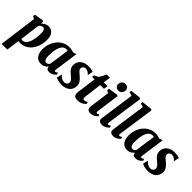

<svg xmlns="http://www.w3.org/2000/svg" viewBox="138 -2003 3443 3443"><g transform="rotate(45 1859.0 -281.5)"><path d="M1.5 254 97.5 -469 48 -498 55.5 -539 224 -565.5 247.5 -553 243 -500.5Q259.5 -519.5 280 -534.2Q300.5 -549 325.2 -557.2Q350 -565.5 379.5 -565.5Q423 -565.5 456.8 -543.8Q490.5 -522 509.8 -478.8Q529 -435.5 529 -372Q529 -310 515 -253.2Q501 -196.5 475 -148.5Q449 -100.5 411.2 -64.8Q373.5 -29 325.8 -9.5Q278 10 221.5 10Q212 10 202 9Q192 8 179.5 5.5L146 254ZM188.5 -60Q199.5 -55.5 209 -54.5Q218.5 -53.5 225.5 -53.5Q254.5 -53.5 277.5 -70Q300.5 -86.5 317.8 -116.5Q335 -146.5 346.8 -187.8Q358.5 -229 364.2 -278.8Q370 -328.5 370 -385Q370 -414 364.2 -436.5Q358.5 -459 345.8 -472Q333 -485 311.5 -485Q301 -485 288 -479.8Q275 -474.5 262.2 -464.5Q249.5 -454.5 239.5 -440Z M1016.5 -109Q1013.5 -89.5 1018.8 -81Q1024 -72.5 1035 -72.5Q1042 -72.5 1052.5 -77Q1063 -81.5 1080 -94.5L1094 -60.5Q1088 -51.5 1070 -34.5Q1052 -17.5 1023.8 -3.8Q995.5 10 957 10Q922 10 906.5 -5.2Q891 -20.5 888 -49.5L889 -57.5Q874 -40.5 854.2 -25Q834.5 -9.5 809 0.2Q783.5 10 749.5 10Q694 10 657.8 -17.8Q621.5 -45.5 603.8 -92Q586 -138.5 586 -195Q586 -257 601.5 -312.5Q617 -368 645.5 -414.2Q674 -460.5 713.2 -494.2Q752.5 -528 800.5 -546.8Q848.5 -565.5 902.5 -565.5Q931.5 -565.5 963.8 -558.8Q996 -552 1017.5 -544.5L1080.5 -565.5ZM926 -495.5Q917.5 -498 908.8 -499Q900 -500 891 -500Q855.5 -500 830.5 -481.5Q805.5 -463 788.8 -431.5Q772 -400 762.5 -360.2Q753 -320.5 749 -277.5Q745 -234.5 745 -194Q745 -148.5 753.2 -121.5Q761.5 -94.5 775.5 -82.8Q789.5 -71 807 -71Q820 -71 828.8 -74.2Q837.5 -77.5 844.5 -82.8Q851.5 -88 857.8 -94.8Q864 -101.5 871 -108.5Z M1490.5 -446.5H1484Q1463 -473 1436 -487.2Q1409 -501.5 1380 -501.5Q1366 -501.5 1350.2 -493.8Q1334.5 -486 1323.2 -470.8Q1312 -455.5 1312 -432.5Q1312 -418.5 1318.8 -406.2Q1325.5 -394 1341.8 -378.5Q1358 -363 1386.5 -339.5Q1416 -316 1439.8 -290.5Q1463.5 -265 1477.8 -236.2Q1492 -207.5 1492 -172Q1492 -125.5 1475.8 -90.5Q1459.5 -55.5 1430.5 -32.5Q1401.5 -9.5 1363 2.2Q1324.5 14 1280 14Q1249 14 1221 9.5Q1193 5 1170 -2.8Q1147 -10.5 1129.5 -20L1152.5 -119H1156Q1165 -106 1184.2 -90.2Q1203.5 -74.5 1228 -63Q1252.5 -51.5 1277 -51.5Q1297.5 -51.5 1315.2 -59Q1333 -66.5 1343.8 -82.5Q1354.5 -98.5 1354.5 -122.5Q1354.5 -141 1344.2 -158Q1334 -175 1317.5 -190.8Q1301 -206.5 1281 -222.5Q1257 -242.5 1232.8 -265.2Q1208.5 -288 1192.8 -316.8Q1177 -345.5 1177 -384Q1177 -441 1204.5 -481.5Q1232 -522 1278.8 -544Q1325.5 -566 1383.5 -566Q1407.5 -566 1430.8 -563.8Q1454 -561.5 1474.5 -556.8Q1495 -552 1510.5 -545Z M1738 -189.5Q1735.5 -171 1733.5 -157.5Q1731.5 -144 1730.5 -134.2Q1729.5 -124.5 1729.5 -116Q1729.5 -96.5 1737.2 -86.8Q1745 -77 1763.5 -77Q1780 -77 1797.2 -83.5Q1814.5 -90 1830.5 -105.5L1841.5 -65Q1820 -39 1793 -22.2Q1766 -5.5 1735.5 2.2Q1705 10 1672 10Q1634 10 1606.8 -9Q1579.5 -28 1579.5 -77.5Q1579.5 -86.5 1580.5 -97.5Q1581.5 -108.5 1583.2 -122.5Q1585 -136.5 1587.2 -153.8Q1589.5 -171 1592.5 -192L1629 -473.5H1566.5L1575 -520.5L1641 -550.5Q1655 -563 1669.8 -586.8Q1684.5 -610.5 1697.5 -638Q1710.5 -665.5 1720 -689.5H1805L1784 -552.5H1881L1869.5 -473.5H1774Z M2000.5 10Q1973 10 1954.8 0Q1936.5 -10 1928.8 -31.8Q1921 -53.5 1925.5 -90Q1927.5 -106.5 1932 -139.8Q1936.5 -173 1942.2 -215.8Q1948 -258.5 1954.2 -304.5Q1960.5 -350.5 1966.2 -393.5Q1972 -436.5 1976.5 -469L1926.5 -498L1934 -539L2110 -565.5L2134 -553L2074 -113Q2071 -92 2076.8 -82.2Q2082.5 -72.5 2093.5 -72.5Q2102.5 -72.5 2110.8 -76Q2119 -79.5 2134.5 -92.5L2147 -58Q2142 -50 2123.5 -33.8Q2105 -17.5 2074.2 -3.8Q2043.5 10 2000.5 10ZM2066 -633Q2034 -633 2010.2 -658.2Q1986.5 -683.5 1988.5 -714Q1990.5 -753.5 2015 -781.2Q2039.5 -809 2084 -809Q2122.5 -809 2144.2 -784.5Q2166 -760 2165.5 -731Q2165 -690.5 2141.2 -661.8Q2117.5 -633 2066 -633Z M2359.5 -116.5Q2356 -94 2360.2 -83.2Q2364.5 -72.5 2376.5 -72.5Q2384.5 -72.5 2393.8 -75.5Q2403 -78.5 2422.5 -94L2436.5 -60.5Q2430 -52 2412.2 -35.2Q2394.5 -18.5 2366.2 -4.2Q2338 10 2300 10Q2275 10 2255.2 3.5Q2235.5 -3 2224.2 -17.5Q2213 -32 2213 -56Q2213 -62 2214 -70.5Q2215 -79 2216.2 -88Q2217.5 -97 2218.5 -105L2307.5 -736L2233.5 -757L2242.5 -795.5L2432 -817L2458.5 -803Z M2645.5 -116.5Q2642 -94 2646.2 -83.2Q2650.5 -72.5 2662.5 -72.5Q2670.5 -72.5 2679.8 -75.5Q2689 -78.5 2708.5 -94L2722.5 -60.5Q2716 -52 2698.2 -35.2Q2680.5 -18.5 2652.2 -4.2Q2624 10 2586 10Q2561 10 2541.2 3.5Q2521.5 -3 2510.2 -17.5Q2499 -32 2499 -56Q2499 -62 2500 -70.5Q2501 -79 2502.2 -88Q2503.5 -97 2504.5 -105L2593.5 -736L2519.5 -757L2528.5 -795.5L2718 -817L2744.5 -803Z M3202 -109Q3199 -89.5 3204.2 -81Q3209.5 -72.5 3220.5 -72.5Q3227.5 -72.5 3238 -77Q3248.5 -81.5 3265.5 -94.5L3279.5 -60.5Q3273.5 -51.5 3255.5 -34.5Q3237.5 -17.5 3209.2 -3.8Q3181 10 3142.5 10Q3107.5 10 3092 -5.2Q3076.5 -20.5 3073.5 -49.5L3074.5 -57.5Q3059.5 -40.5 3039.8 -25Q3020 -9.5 2994.5 0.2Q2969 10 2935 10Q2879.5 10 2843.2 -17.8Q2807 -45.5 2789.2 -92Q2771.5 -138.5 2771.5 -195Q2771.5 -257 2787 -312.5Q2802.5 -368 2831 -414.2Q2859.5 -460.5 2898.8 -494.2Q2938 -528 2986 -546.8Q3034 -565.5 3088 -565.5Q3117 -565.5 3149.2 -558.8Q3181.5 -552 3203 -544.5L3266 -565.5ZM3111.5 -495.5Q3103 -498 3094.2 -499Q3085.5 -500 3076.5 -500Q3041 -500 3016 -481.5Q2991 -463 2974.2 -431.5Q2957.5 -400 2948 -360.2Q2938.5 -320.5 2934.5 -277.5Q2930.5 -234.5 2930.5 -194Q2930.5 -148.5 2938.8 -121.5Q2947 -94.5 2961 -82.8Q2975 -71 2992.5 -71Q3005.5 -71 3014.2 -74.2Q3023 -77.5 3030 -82.8Q3037 -88 3043.2 -94.8Q3049.5 -101.5 3056.5 -108.5Z M3676 -446.5H3669.5Q3648.5 -473 3621.5 -487.2Q3594.5 -501.5 3565.5 -501.5Q3551.5 -501.5 3535.8 -493.8Q3520 -486 3508.8 -470.8Q3497.5 -455.5 3497.5 -432.5Q3497.5 -418.5 3504.2 -406.2Q3511 -394 3527.2 -378.5Q3543.5 -363 3572 -339.5Q3601.5 -316 3625.2 -290.5Q3649 -265 3663.2 -236.2Q3677.5 -207.5 3677.5 -172Q3677.5 -125.5 3661.2 -90.5Q3645 -55.5 3616 -32.5Q3587 -9.5 3548.5 2.2Q3510 14 3465.5 14Q3434.5 14 3406.5 9.5Q3378.5 5 3355.5 -2.8Q3332.5 -10.5 3315 -20L3338 -119H3341.5Q3350.5 -106 3369.8 -90.2Q3389 -74.5 3413.5 -63Q3438 -51.5 3462.5 -51.5Q3483 -51.5 3500.8 -59Q3518.5 -66.5 3529.2 -82.5Q3540 -98.5 3540 -122.5Q3540 -141 3529.8 -158Q3519.5 -175 3503 -190.8Q3486.5 -206.5 3466.5 -222.5Q3442.5 -242.5 3418.2 -265.2Q3394 -288 3378.2 -316.8Q3362.5 -345.5 3362.5 -384Q3362.5 -441 3390 -481.5Q3417.5 -522 3464.2 -544Q3511 -566 3569 -566Q3593 -566 3616.2 -563.8Q3639.5 -561.5 3660 -556.8Q3680.5 -552 3696 -545Z"/></g></svg>

Font: Merriweather 24pt SemiCondensed Black
Style: Italic
Weight: 900
Width: 4
Italic angle: -7.8°
Designer: Eben Sorkin
Foundry: Eben Sorkin
Version: Version 2.101